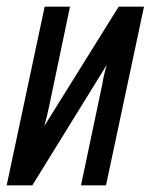

<svg xmlns="http://www.w3.org/2000/svg" viewBox="-20 -556 456 576"><path d="M0 0H77L300 -361Q291 -330 287 -304L223 0H298L412 -536H336L113 -178Q117 -192 121 -208.5Q125 -225 128 -240L190 -536H114Z"/></svg>

Font: Noto Sans UI Condensed
Style: Italic
Weight: 400
Width: 3
Italic angle: -12°
Designer: Monotype Design Team
Foundry: Monotype Imaging Inc.
Version: Version 1.901